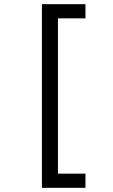

<svg xmlns="http://www.w3.org/2000/svg" viewBox="-20 -740 540 921"><path d="M181 161H390V93H258V-652H390V-720H181Z"/></svg>

Font: Noto Sans Mono ExtraCondensed
Style: Regular
Weight: 400
Width: 2
Designer: Monotype Design Team
Foundry: Monotype Imaging Inc.
Version: Version 2.014